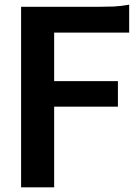

<svg xmlns="http://www.w3.org/2000/svg" viewBox="-20 -799 592 819"><path d="M70 0V-770H402Q435 -770 464.8 -771.2Q494.5 -772.5 531 -779V-660H211V-453H483V-344H211V0Z"/></svg>

Font: Junction
Style: Bold
Weight: 700
Designer: Caroline Hadilaksono
Foundry: Caroline Hadilaksono, Tyler Finck, The League of Moveable Type
Version: Version 2.000; ttfautohint (v1.8.3)